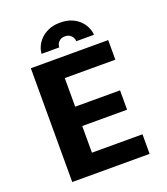

<svg xmlns="http://www.w3.org/2000/svg" viewBox="-158 -1000 966 1110"><g transform="rotate(-20 325.0 -445.0)"><path d="M93.5 0V-700H569.5V-579.5H258.5V-403.5H534.5V-284.5H258.5V-120.5H569.5V0ZM342 -890Q384.5 -890 415 -876.5Q445.5 -863 464.8 -842Q484 -821 493.2 -798Q502.5 -775 502.5 -757H394Q394 -768 388.2 -779.2Q382.5 -790.5 370.8 -798.2Q359 -806 341 -806Q323 -806 311.5 -798.2Q300 -790.5 294.5 -779.2Q289 -768 289 -757H180.5Q180.5 -775 190 -798Q199.5 -821 219.2 -842Q239 -863 269.5 -876.5Q300 -890 342 -890Z"/></g></svg>

Font: Trispace Thin
Style: Bold
Weight: 700
Version: Version 1.210